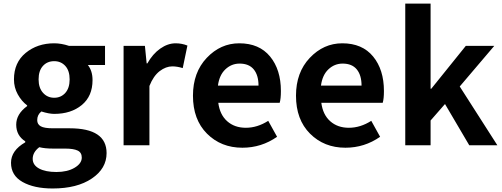

<svg xmlns="http://www.w3.org/2000/svg" viewBox="-20 -818 2827 1081"><path d="M276.4 243.2Q171.9 243.2 106.9 206.5Q42 169.9 42 98.6Q42 29.3 122.1 -16.6V-22.5Q71.3 -54.7 71.3 -116.2Q71.3 -175.8 132.8 -220.7V-224.6Q101.6 -248 80.1 -286.6Q58.6 -325.2 58.6 -371.1Q58.6 -465.8 124.5 -520Q190.4 -574.2 285.2 -574.2Q325.2 -574.2 369.1 -559.6H571.3V-452.1H474.6Q501 -418.9 501 -367.2Q501 -276.4 440.4 -226.6Q379.9 -176.8 285.2 -176.8Q255.9 -176.8 212.9 -190.4Q189.5 -171.9 189.5 -141.6Q189.5 -118.2 209.5 -106.9Q229.5 -95.7 277.3 -95.7H372.1Q580.1 -95.7 580.1 43.9Q580.1 130.9 497.1 187Q414.1 243.2 276.4 243.2ZM285.2 -473.6Q246.1 -473.6 221.7 -446.8Q197.3 -419.9 197.3 -371.1Q197.3 -323.2 222.2 -295.4Q247.1 -267.6 285.2 -267.6Q323.2 -267.6 347.7 -294.9Q372.1 -322.3 372.1 -371.1Q372.1 -419.9 347.7 -446.8Q323.2 -473.6 285.2 -473.6ZM440.4 69.3Q440.4 41 417.5 29.8Q394.5 18.6 346.7 18.6H279.3Q232.4 18.6 201.2 10.7Q164.1 39.1 164.1 76.2Q164.1 111.3 200.2 130.9Q236.3 150.4 297.9 150.4Q359.4 150.4 399.9 126.5Q440.4 102.5 440.4 69.3Z M675.8 0V-559.6H795.9L805.7 -460.9H809.6Q839.8 -514.6 882.3 -544.4Q924.8 -574.2 968.8 -574.2Q1003.9 -574.2 1035.2 -561.5L1008.8 -434.6Q977.5 -444.3 950.2 -444.3Q914.1 -444.3 878.9 -417.5Q843.8 -390.6 821.3 -334V0Z M1344.7 13.7Q1224.6 13.7 1145.5 -65.4Q1066.4 -144.5 1066.4 -279.3Q1066.4 -410.2 1144 -492.2Q1221.7 -574.2 1327.1 -574.2Q1439.5 -574.2 1500.5 -500Q1561.5 -425.8 1561.5 -305.7Q1561.5 -261.7 1554.7 -239.3H1209Q1217.8 -171.9 1259.3 -135.3Q1300.8 -98.6 1364.3 -98.6Q1428.7 -98.6 1490.2 -137.7L1540 -47.9Q1452.1 13.7 1344.7 13.7ZM1207 -335.9H1435.5Q1435.5 -394.5 1408.7 -427.2Q1381.8 -460 1329.1 -460Q1283.2 -460 1249 -427.7Q1214.8 -395.5 1207 -335.9Z M1924.8 13.7Q1804.7 13.7 1725.6 -65.4Q1646.5 -144.5 1646.5 -279.3Q1646.5 -410.2 1724.1 -492.2Q1801.8 -574.2 1907.2 -574.2Q2019.5 -574.2 2080.6 -500Q2141.6 -425.8 2141.6 -305.7Q2141.6 -261.7 2134.8 -239.3H1789.1Q1797.9 -171.9 1839.4 -135.3Q1880.9 -98.6 1944.3 -98.6Q2008.8 -98.6 2070.3 -137.7L2120.1 -47.9Q2032.2 13.7 1924.8 13.7ZM1787.1 -335.9H2015.6Q2015.6 -394.5 1988.8 -427.2Q1961.9 -460 1909.2 -460Q1863.3 -460 1829.1 -427.7Q1794.9 -395.5 1787.1 -335.9Z M2261.7 0V-797.9H2404.3V-318.4H2408.2L2602.5 -559.6H2762.7L2568.4 -331.1L2780.3 0H2622.1L2485.4 -232.4L2404.3 -139.6V0Z"/></svg>

Font: Nasu
Style: Bold
Weight: 700
Designer: Ryoko NISHIZUKA (kana &amp; ideographs); Paul D. Hunt (Latin, Greek &amp; Cyrillic); Wenlong ZHANG (bopomofo); Sandoll C
Version: Version 2014.1215